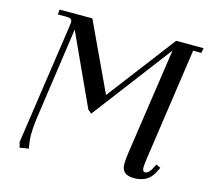

<svg xmlns="http://www.w3.org/2000/svg" viewBox="-102 -821 1030 948"><g transform="rotate(15 412.5 -347.0)"><path d="M67.9 -19 158.2 -637.2Q160.2 -650.9 160.2 -655.8Q160.2 -668.5 153.3 -672.6Q146.5 -676.8 127.9 -676.8H86.9L89.8 -702.1H256.8L419.9 -354L685.1 -702.1H825.2L820.8 -676.8H778.8L695.8 -104Q690.9 -68.8 690.9 -58.1Q690.9 -35.2 704.1 -35.2Q722.7 -35.2 737.8 -64.9L749 -86.9L772 -76.2L761.2 -54.2Q743.2 -19 717.5 -6.1Q691.9 6.8 658.2 6.8Q595.2 6.8 595.2 -47.9Q595.2 -71.8 600.1 -105L680.2 -650.9L373 -246.1L354 -262.2L187 -626L118.2 -146Q112.8 -103.5 112.8 -68.8Q112.8 -40 120.1 1Q100.1 2.4 75.2 7.8Z"/></g></svg>

Font: Dihjauti
Style: Bold Italic
Weight: 700
Italic angle: -9°
Designer: T. Christopher White
Version: Version 3.0.0